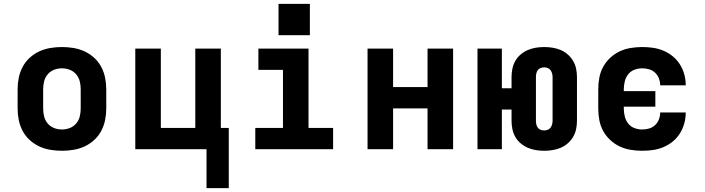

<svg xmlns="http://www.w3.org/2000/svg" viewBox="-20 -771 3640 992"><path d="M300 8Q270 8 240 3Q210 -2 183 -14.5Q156 -27 133.5 -47.5Q111 -68 97 -94.5Q83 -121 77 -150.5Q71 -180 71 -210V-310Q71 -340 77 -369.5Q83 -399 97 -425.5Q111 -452 133.5 -472.5Q156 -493 183 -505.5Q210 -518 240 -523Q270 -528 300 -528Q330 -528 360 -523Q390 -518 417 -505.5Q444 -493 466.5 -472.5Q489 -452 503 -425.5Q517 -399 523 -369.5Q529 -340 529 -310V-210Q529 -180 523 -150.5Q517 -121 503 -94.5Q489 -68 466.5 -47.5Q444 -27 417 -14.5Q390 -2 360 3Q330 8 300 8ZM300 -102Q321 -102 340.5 -109.5Q360 -117 373.5 -133Q387 -149 392 -169Q397 -189 397 -210V-310Q397 -331 392 -351Q387 -371 373.5 -387Q360 -403 340.5 -410.5Q321 -418 300 -418Q279 -418 259.5 -410.5Q240 -403 226.5 -387Q213 -371 208 -351Q203 -331 203 -310V-210Q203 -189 208 -169Q213 -149 226.5 -133Q240 -117 259.5 -109.5Q279 -102 300 -102Z M1047 201V0H679V-520H811V-110H989V-520H1121V-110H1162V201Z M1299 0V-110H1442V-410H1315V-520H1574V-110H1701V0ZM1419 -589V-751H1581V-589Z M1879 0V-520H2011V-321H2189V-520H2321V0H2189V-211H2011V0Z M2792 8Q2770 8 2748.5 4.5Q2727 1 2707 -7.5Q2687 -16 2670 -30.5Q2653 -45 2642.5 -63.5Q2632 -82 2627.5 -103.5Q2623 -125 2623 -147V-205H2573V0H2447V-520H2573V-315H2623V-373Q2623 -395 2627.5 -416.5Q2632 -438 2642.5 -456.5Q2653 -475 2670 -489.5Q2687 -504 2707 -512.5Q2727 -521 2748.5 -524.5Q2770 -528 2792 -528Q2813 -528 2835 -524.5Q2857 -521 2877 -512.5Q2897 -504 2913.5 -489.5Q2930 -475 2941 -456.5Q2952 -438 2956.5 -416.5Q2961 -395 2961 -373V-147Q2961 -125 2956.5 -103.5Q2952 -82 2941 -63.5Q2930 -45 2913.5 -30.5Q2897 -16 2877 -7.5Q2857 1 2835 4.5Q2813 8 2792 8ZM2792 -97Q2801 -97 2810 -100.5Q2819 -104 2824.5 -111.5Q2830 -119 2832.5 -128.5Q2835 -138 2835 -147V-373Q2835 -382 2832.5 -391.5Q2830 -401 2824.5 -408.5Q2819 -416 2810 -419.5Q2801 -423 2792 -423Q2782 -423 2773 -419.5Q2764 -416 2758.5 -408.5Q2753 -401 2751 -391.5Q2749 -382 2749 -373V-147Q2749 -138 2751 -128.5Q2753 -119 2758.5 -111.5Q2764 -104 2773 -100.5Q2782 -97 2792 -97Z M3298 8Q3268 8 3238 3Q3208 -2 3181.5 -14.5Q3155 -27 3132.5 -48Q3110 -69 3096 -95Q3082 -121 3076.5 -150.5Q3071 -180 3071 -210V-310Q3071 -340 3076.5 -369.5Q3082 -399 3096 -425Q3110 -451 3132.5 -472Q3155 -493 3181.5 -505.5Q3208 -518 3238 -523Q3268 -528 3298 -528Q3326 -528 3354 -524Q3382 -520 3408 -509Q3434 -498 3456 -480Q3478 -462 3493 -438Q3508 -414 3515.5 -386.5Q3523 -359 3523 -331Q3523 -330 3523 -330Q3523 -330 3523 -330H3391Q3391 -330 3391 -330Q3391 -330 3391 -330Q3391 -348 3384.5 -365.5Q3378 -383 3364.5 -395.5Q3351 -408 3333.5 -413Q3316 -418 3298 -418Q3277 -418 3257.5 -410.5Q3238 -403 3225.5 -387Q3213 -371 3208 -350.5Q3203 -330 3203 -310V-300H3366V-220H3203V-210Q3203 -190 3208 -169.5Q3213 -149 3225.5 -133Q3238 -117 3257.5 -109.5Q3277 -102 3298 -102Q3316 -102 3333.5 -107Q3351 -112 3364.5 -124.5Q3378 -137 3384.5 -154.5Q3391 -172 3391 -190Q3391 -190 3391 -190Q3391 -190 3391 -190H3523Q3523 -190 3523 -190Q3523 -190 3523 -189Q3523 -161 3515.5 -133.5Q3508 -106 3493 -82Q3478 -58 3456 -40Q3434 -22 3408 -11Q3382 0 3354 4Q3326 8 3298 8Z"/></svg>

Font: Iosevka SS04 XBd Ex
Style: Regular
Weight: 800
Width: 7
Monospace: yes
Designer: Belleve Invis
Foundry: Belleve Invis
Version: Version 19.0.0; ttfautohint (v1.8.4)